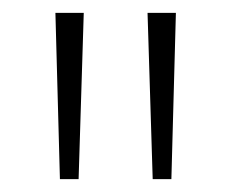

<svg xmlns="http://www.w3.org/2000/svg" viewBox="-20 -734 359 298"><path d="M110 -714H66L73 -456H102ZM253 -714H209L217 -456H246Z"/></svg>

Font: Noto Sans Hebrew Condensed ExtraLight
Style: Regular
Weight: 200
Width: 3
Designer: Monotype Design Team
Foundry: Monotype Imaging Inc.
Version: Version 2.004